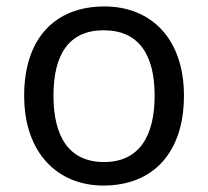

<svg xmlns="http://www.w3.org/2000/svg" viewBox="-20 -566 645 596"><path d="M551 -269C551 -446 449 -546 304 -546C150 -546 55 -446 55 -269C55 -91 159 10 301 10C454 10 551 -91 551 -269ZM146 -269C146 -396 193 -472 302 -472C411 -472 460 -396 460 -269C460 -142 411 -63 303 -63C194 -63 146 -142 146 -269Z"/></svg>

Font: Noto Sans Kayah Li
Style: Regular
Weight: 400
Designer: Monotype Design Team, Sérgio Martins
Foundry: Monotype Imaging Inc.
Version: Version 2.002